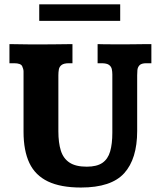

<svg xmlns="http://www.w3.org/2000/svg" viewBox="-20 -839 729 872"><path d="M347.7 12.7Q255.4 12.7 197.8 -14.9Q140.1 -42.5 113.5 -98.6Q86.9 -154.8 86.9 -240.7V-514.2Q86.9 -525.4 80.6 -538.6Q74.2 -551.8 43.9 -551.8H22.9V-638.7Q33.2 -638.7 56.4 -638.2Q79.6 -637.7 106 -637.5Q132.3 -637.2 150.4 -637.2Q188 -637.2 225.1 -637.7Q262.2 -638.2 309.1 -638.7V-551.8H293Q270 -551.8 259.8 -543.9Q249.5 -536.1 247.3 -523.7Q245.1 -511.2 245.1 -497.1V-242.7Q245.1 -190.9 256.3 -155Q267.6 -119.1 295.7 -100.6Q323.7 -82 374 -82Q419.9 -82 445.1 -99.4Q470.2 -116.7 480.2 -151.1Q490.2 -185.5 490.2 -236.3V-501Q490.2 -513.2 487.8 -524.9Q485.4 -536.6 475.1 -544.2Q464.8 -551.8 440.9 -551.8H423.3V-638.7Q432.1 -638.2 456.3 -637.9Q480.5 -637.7 508.1 -637.7Q535.6 -637.7 554.2 -637.7Q564.9 -637.7 583.5 -637.9Q602.1 -638.2 624.3 -638.4Q646.5 -638.7 667.5 -638.7V-551.8H644.5Q622.1 -551.8 613.5 -542.5Q605 -533.2 604 -520.3Q603 -507.3 603 -497.1V-244.1Q603 -117.7 544.2 -52.5Q485.4 12.7 347.7 12.7ZM158.2 -744.1V-819.3H525.9V-744.1Z"/></svg>

Font: Kameron
Style: Regular
Weight: 400
Designer: Vernon Adams
Foundry: Vernon Adams
Version: Version 1.100